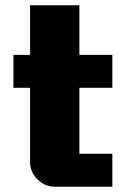

<svg xmlns="http://www.w3.org/2000/svg" viewBox="-20 -708 477 728"><path d="M406 0H188Q150 0 122 -28Q94 -56 94 -94V-375H31V-500H94V-688H281V-500H406V-375H281V-125H406Z"/></svg>

Font: CostaRica
Style: Normal
Weight: 900
Version: Version 1.3